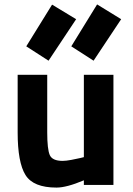

<svg xmlns="http://www.w3.org/2000/svg" viewBox="-20 -838 601 870"><path d="M360 -499H494V0H360V-21Q282 12 236 12Q131 12 95.5 -45Q60 -102 60 -238V-499H194V-238Q194 -162 205.5 -135.5Q217 -109 264 -109Q279 -109 303 -113.5Q327 -118 344 -122L360 -126ZM303 -628 420 -818 529 -751 404 -563ZM99 -628 216 -817 325 -751 200 -563Z"/></svg>

Font: TitilliumText22L Xb
Style: Bold
Weight: 400
Designer: Campivisivi
Foundry: Campivisivi
Version: 1.000